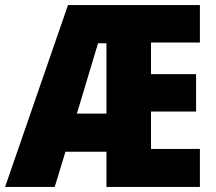

<svg xmlns="http://www.w3.org/2000/svg" viewBox="-25 -734 848 754"><path d="M760 0H393V-138H232L190 0H-5L242 -714H760V-567H568V-443H745V-296H568V-149H760ZM277 -288H393V-564H360Z"/></svg>

Font: Noto Sans Lao Condensed Black
Style: Regular
Weight: 900
Width: 3
Designer: Monotype Design Team
Foundry: Monotype Imaging Inc.
Version: Version 2.003; ttfautohint (v1.8.4.7-5d5b)